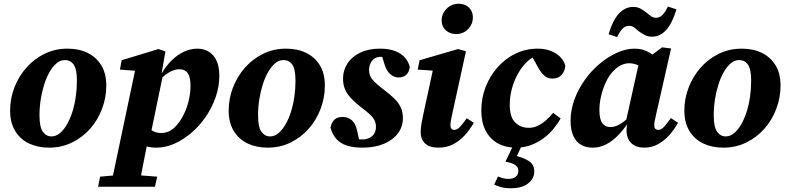

<svg xmlns="http://www.w3.org/2000/svg" viewBox="-20 -774 4220 1026"><path d="M243 15Q182 15 135.5 -7Q89 -29 61.5 -73.5Q34 -118 34 -183Q34 -247 57 -306.5Q80 -366 121 -412.5Q162 -459 218 -486.5Q274 -514 341 -514Q402 -514 448 -491.5Q494 -469 521 -425.5Q548 -382 548 -316Q548 -253 525.5 -193Q503 -133 462 -86.5Q421 -40 365 -12.5Q309 15 243 15ZM255 -45Q279 -45 300 -62.5Q321 -80 338 -109.5Q355 -139 367 -177Q379 -215 385 -257.5Q391 -300 391 -343Q391 -404 374 -428.5Q357 -453 327 -453Q303 -453 282.5 -436Q262 -419 245 -389.5Q228 -360 216 -322Q204 -284 197.5 -242Q191 -200 191 -158Q191 -95 209 -70Q227 -45 255 -45Z M504 224 515 170 629 160H687L820 170L808 224ZM571 224 707 -422 755 -392 621 -402 630 -452 827 -512 864 -499 843 -378 851 -375 782 -41 772 -32Q763 15 754 58.5Q745 102 737.5 143Q730 184 723 224ZM816 15Q781 15 754 5.5Q727 -4 703 -23L742 -120Q766 -92 790 -77.5Q814 -63 842 -63Q859 -63 875.5 -69Q892 -75 907.5 -88Q923 -101 937 -121Q955 -145 969 -177.5Q983 -210 990.5 -246Q998 -282 998 -314Q998 -363 983 -383.5Q968 -404 939 -404Q922 -404 903.5 -397Q885 -390 865.5 -375.5Q846 -361 826 -339L824 -383H845Q867 -421 896.5 -450.5Q926 -480 961.5 -497Q997 -514 1035 -514Q1069 -514 1095.5 -498Q1122 -482 1137 -450Q1152 -418 1152 -369Q1152 -311 1132.5 -255Q1113 -199 1079.5 -150Q1046 -101 1002.5 -64Q959 -27 911.5 -6Q864 15 816 15Z M1411 15Q1350 15 1303.5 -7Q1257 -29 1229.5 -73.5Q1202 -118 1202 -183Q1202 -247 1225 -306.5Q1248 -366 1289 -412.5Q1330 -459 1386 -486.5Q1442 -514 1509 -514Q1570 -514 1616 -491.5Q1662 -469 1689 -425.5Q1716 -382 1716 -316Q1716 -253 1693.5 -193Q1671 -133 1630 -86.5Q1589 -40 1533 -12.5Q1477 15 1411 15ZM1423 -45Q1447 -45 1468 -62.5Q1489 -80 1506 -109.5Q1523 -139 1535 -177Q1547 -215 1553 -257.5Q1559 -300 1559 -343Q1559 -404 1542 -428.5Q1525 -453 1495 -453Q1471 -453 1450.5 -436Q1430 -419 1413 -389.5Q1396 -360 1384 -322Q1372 -284 1365.5 -242Q1359 -200 1359 -158Q1359 -95 1377 -70Q1395 -45 1423 -45Z M1917 15Q1867 15 1832.5 3.5Q1798 -8 1777 -32Q1756 -56 1746 -92Q1752 -121 1767.5 -135Q1783 -149 1811 -149Q1840 -149 1860 -131.5Q1880 -114 1888 -77L1903 -11L1841 -30Q1863 -30 1884.5 -29.5Q1906 -29 1929 -29Q1949 -33 1962 -41.5Q1975 -50 1982 -64.5Q1989 -79 1989 -97Q1989 -125 1971.5 -146.5Q1954 -168 1913 -198Q1884 -221 1861.5 -243Q1839 -265 1826 -292Q1813 -319 1813 -354Q1813 -398 1836.5 -434.5Q1860 -471 1904.5 -492.5Q1949 -514 2010 -514Q2059 -514 2092 -501Q2125 -488 2144.5 -465.5Q2164 -443 2170 -415Q2166 -388 2150.5 -374Q2135 -360 2110 -360Q2088 -360 2068 -375.5Q2048 -391 2036 -426L2018 -485L2074 -469Q2058 -470 2041.5 -470Q2025 -470 2008 -470Q1981 -468 1966.5 -447Q1952 -426 1952 -400Q1952 -369 1972.5 -346Q1993 -323 2036 -291Q2066 -268 2088 -246.5Q2110 -225 2121.5 -200Q2133 -175 2133 -142Q2133 -97 2106.5 -61.5Q2080 -26 2031.5 -5.5Q1983 15 1917 15Z M2228 -68Q2228 -93 2233.5 -120.5Q2239 -148 2244 -172L2299 -426L2332 -394L2212 -402L2222 -452L2428 -512L2470 -500L2396 -162Q2392 -144 2389.5 -129.5Q2387 -115 2387 -105Q2387 -93 2392.5 -86.5Q2398 -80 2408 -80Q2422 -80 2436.5 -94.5Q2451 -109 2474 -142L2512 -118Q2490 -80 2462.5 -50Q2435 -20 2400.5 -2.5Q2366 15 2323 15Q2275 15 2251.5 -7.5Q2228 -30 2228 -68ZM2417 -592Q2385 -592 2362.5 -612Q2340 -632 2340 -665Q2340 -701 2366.5 -727.5Q2393 -754 2431 -754Q2465 -754 2486 -733.5Q2507 -713 2507 -682Q2507 -645 2481.5 -618.5Q2456 -592 2417 -592Z M2738 15Q2680 15 2638.5 -9Q2597 -33 2574.5 -77Q2552 -121 2552 -183Q2552 -250 2575 -309Q2598 -368 2639 -414.5Q2680 -461 2735 -487.5Q2790 -514 2853 -514Q2892 -514 2922 -502.5Q2952 -491 2972.5 -471Q2993 -451 3001 -423Q2999 -395 2981.5 -374.5Q2964 -354 2932 -354Q2907 -354 2889 -369.5Q2871 -385 2854 -416L2816 -485H2870V-472H2837Q2812 -461 2788 -435.5Q2764 -410 2745 -375Q2726 -340 2715 -298.5Q2704 -257 2704 -214Q2704 -149 2732.5 -120Q2761 -91 2806 -91Q2830 -91 2852 -101Q2874 -111 2895 -129Q2916 -147 2936 -171L2976 -141Q2961 -114 2938 -86Q2915 -58 2885 -35.5Q2855 -13 2818 1Q2781 15 2738 15ZM2681 90 2724 0H2770L2733 79L2717 54Q2773 66 2804 85Q2835 104 2835 143Q2835 180 2802.5 206Q2770 232 2709 232Q2679 232 2656 225.5Q2633 219 2621 212L2641 169Q2653 174 2666.5 178Q2680 182 2697 182Q2721 182 2735.5 171Q2750 160 2750 139Q2750 118 2731.5 106.5Q2713 95 2681 90Z M3147 15Q3112 15 3085.5 0Q3059 -15 3044 -47Q3029 -79 3029 -129Q3029 -185 3049 -240.5Q3069 -296 3104 -345.5Q3139 -395 3183.5 -432.5Q3228 -470 3276.5 -492Q3325 -514 3371 -514Q3396 -514 3416 -508Q3436 -502 3453.5 -491Q3471 -480 3488 -464L3431 -399Q3408 -418 3386 -427Q3364 -436 3341 -436Q3328 -436 3313.5 -431.5Q3299 -427 3284.5 -417.5Q3270 -408 3257 -394Q3234 -370 3217.5 -334.5Q3201 -299 3192 -260Q3183 -221 3183 -187Q3183 -137 3198.5 -116Q3214 -95 3241 -95Q3258 -95 3275 -101.5Q3292 -108 3311 -122.5Q3330 -137 3353 -159L3355 -112H3333Q3310 -79 3281.5 -49.5Q3253 -20 3219 -2.5Q3185 15 3147 15ZM3423 15Q3380 15 3354.5 -8Q3329 -31 3328 -77Q3328 -84 3328.5 -90Q3329 -96 3330 -101.5Q3331 -107 3332 -112L3322 -113L3397 -450L3424 -451L3518 -521L3566 -515L3486 -162Q3482 -143 3479 -129.5Q3476 -116 3476 -105Q3476 -93 3481.5 -86.5Q3487 -80 3498 -80Q3513 -80 3527.5 -95.5Q3542 -111 3565 -143L3603 -118Q3584 -83 3557.5 -53Q3531 -23 3497.5 -4Q3464 15 3423 15ZM3232 -591Q3255 -667 3288 -702Q3321 -737 3363 -737Q3386 -737 3401.5 -728.5Q3417 -720 3430 -710Q3445 -699 3457 -689Q3469 -679 3486 -679Q3505 -679 3520 -694Q3535 -709 3549 -739L3595 -724Q3572 -649 3539.5 -613.5Q3507 -578 3465 -578Q3443 -578 3426.5 -586.5Q3410 -595 3396 -605Q3383 -616 3370.5 -626Q3358 -636 3341 -636Q3322 -636 3307 -621Q3292 -606 3278 -576Z M3846 15Q3785 15 3738.5 -7Q3692 -29 3664.5 -73.5Q3637 -118 3637 -183Q3637 -247 3660 -306.5Q3683 -366 3724 -412.5Q3765 -459 3821 -486.5Q3877 -514 3944 -514Q4005 -514 4051 -491.5Q4097 -469 4124 -425.5Q4151 -382 4151 -316Q4151 -253 4128.5 -193Q4106 -133 4065 -86.5Q4024 -40 3968 -12.5Q3912 15 3846 15ZM3858 -45Q3882 -45 3903 -62.5Q3924 -80 3941 -109.5Q3958 -139 3970 -177Q3982 -215 3988 -257.5Q3994 -300 3994 -343Q3994 -404 3977 -428.5Q3960 -453 3930 -453Q3906 -453 3885.5 -436Q3865 -419 3848 -389.5Q3831 -360 3819 -322Q3807 -284 3800.5 -242Q3794 -200 3794 -158Q3794 -95 3812 -70Q3830 -45 3858 -45Z"/></svg>

Font: Source Serif 4
Style: Bold Italic
Weight: 700
Italic angle: -12°
Designer: Frank Grießhammer
Foundry: Adobe Systems Incorporated
Version: Version 4.004;hotconv 1.0.116;makeotfexe 2.5.65601